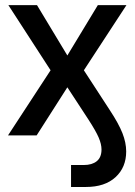

<svg xmlns="http://www.w3.org/2000/svg" viewBox="-20 -536 533 760"><path d="M320.3 204.1H261.2V117.2H311.5Q344.2 117.2 363 102.1Q381.8 86.9 381.8 55.7Q381.8 34.7 370.6 8.5Q359.4 -17.6 329.6 -63.5L246.6 -190.4L125 0H11.7L180.2 -257.8L13.2 -515.6H126.5L246.6 -316.4L367.2 -515.6H480.5L312 -257.8L414.6 -100.1Q449.7 -46.9 464.6 -9Q479.5 28.8 479.5 63.5Q479.5 126.5 437.3 165.3Q395 204.1 320.3 204.1Z"/></svg>

Font: Inter Display Medium
Style: Regular
Weight: 500
Designer: Rasmus Andersson
Foundry: rsms
Version: Version 4.001;git-9221beed3